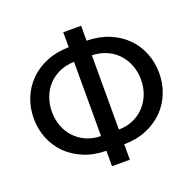

<svg xmlns="http://www.w3.org/2000/svg" viewBox="-143 -921 1127 1122"><g transform="rotate(-20 421.0 -359.5)"><path d="M477 -683.5V-776.5H366V-683.5C315 -682.8 268.8 -674 227.5 -657C186.2 -640 151 -616.9 122 -587.8C93 -558.6 70.7 -524.6 55 -485.8C39.3 -446.9 31.5 -405.5 31.5 -361.5C31.5 -317.5 39.2 -276.1 54.8 -237.2C70.2 -198.4 92.5 -164.4 121.5 -135.2C150.5 -106.1 185.6 -82.9 226.8 -65.8C267.9 -48.6 314.3 -39.8 366 -39.5V56.5H477V-39.5C528.3 -39.8 574.7 -48.6 616 -65.8C657.3 -82.9 692.5 -106.1 721.5 -135.2C750.5 -164.4 772.8 -198.4 788.2 -237.2C803.8 -276.1 811.5 -317.5 811.5 -361.5C811.5 -405.5 803.8 -446.9 788.2 -485.8C772.8 -524.6 750.5 -558.6 721.5 -587.8C692.5 -616.9 657.3 -640 616 -657C574.7 -674 528.3 -682.8 477 -683.5ZM144.5 -361.5C144.5 -392.8 149.7 -422.4 160 -450.3C170.3 -478.1 185.2 -502.4 204.5 -523.3C223.8 -544.1 247.2 -560.7 274.5 -573C301.8 -585.3 332.3 -591.8 366 -592.5V-131C332.3 -131.3 301.8 -137.7 274.5 -150C247.2 -162.3 223.8 -178.9 204.5 -199.8C185.2 -220.6 170.3 -244.8 160 -272.5C149.7 -300.2 144.5 -329.8 144.5 -361.5ZM698.5 -361.5C698.5 -329.8 693.2 -300.2 682.7 -272.5C672.2 -244.8 657.4 -220.6 638.2 -199.8C619.1 -178.9 595.8 -162.3 568.5 -150C541.2 -137.7 510.7 -131.3 477 -131V-592.5C510.7 -591.8 541.2 -585.3 568.5 -573C595.8 -560.7 619.1 -544.1 638.2 -523.3C657.4 -502.4 672.2 -478.1 682.7 -450.3C693.2 -422.4 698.5 -392.8 698.5 -361.5Z"/></g></svg>

Font: Lato Semibold
Style: Regular
Weight: 600
Designer: Lukasz Dziedzic
Foundry: tyPoland Lukasz Dziedzic
Version: Version 2.006; 2014-01-15